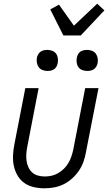

<svg xmlns="http://www.w3.org/2000/svg" viewBox="-20 -1007 590 1039"><path d="M221 12Q191 12 162.5 5.5Q134 -1 111.5 -17Q89 -33 75 -57Q61 -81 55 -109Q49 -137 50.5 -167Q52 -197 58 -227L117 -530H189L128 -215Q124 -195 122.5 -175.5Q121 -156 123.5 -137.5Q126 -119 133.5 -102.5Q141 -86 154 -74Q167 -62 185 -57Q203 -52 223 -52Q241 -52 259 -56Q277 -60 294.5 -70Q312 -80 326 -94Q340 -108 350 -125Q360 -142 366 -159.5Q372 -177 376 -195L441 -530H513L445 -183Q441 -158 432 -132.5Q423 -107 407.5 -84Q392 -61 370.5 -41.5Q349 -22 324.5 -10Q300 2 273.5 7Q247 12 221 12ZM452 -623Q438 -623 425 -628Q412 -633 404.5 -643.5Q397 -654 395 -668Q393 -682 396 -696Q398 -705 402.5 -713.5Q407 -722 415 -727.5Q423 -733 432.5 -735Q442 -737 451 -737Q465 -737 478 -732Q491 -727 498.5 -716.5Q506 -706 508.5 -692Q511 -678 508 -664Q506 -655 501 -646.5Q496 -638 488 -632.5Q480 -627 470.5 -625Q461 -623 452 -623ZM237 -623Q223 -623 210 -628Q197 -633 189.5 -643.5Q182 -654 179.5 -668Q177 -682 180 -696Q182 -705 187 -713.5Q192 -722 200 -727.5Q208 -733 217.5 -735Q227 -737 236 -737Q250 -737 263 -732Q276 -727 283.5 -716.5Q291 -706 293 -692Q295 -678 292 -664Q290 -655 285.5 -646.5Q281 -638 273 -632.5Q265 -627 255.5 -625Q246 -623 237 -623ZM323 -815 252 -956 299 -982 380 -868 506 -987 545 -951 417 -815Z"/></svg>

Font: Lode Term
Style: Italic
Weight: 400
Italic angle: -11°
Monospace: yes
Designer: Belleve Invis
Foundry: Belleve Invis
Version: Version 29.2.0